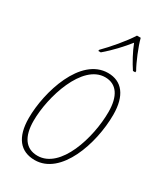

<svg xmlns="http://www.w3.org/2000/svg" viewBox="-193 -846 807 936"><g transform="rotate(30 210.5 -377.5)"><path d="M167 -613 166 -606H180C224 -643 267 -690 297 -728C313 -686 339 -639 361 -606H374L375 -613C355 -647 323 -724 313 -765H292C262 -717 206 -652 167 -613ZM163 10C310 10 385 -209 385 -373C385 -480 340 -537 262 -537C108 -537 36 -301 36 -154C36 -45 82 10 163 10ZM164 -15C98 -15 63 -64 63 -154C63 -289 132 -512 260 -512C325 -512 358 -461 358 -373C358 -228 293 -15 164 -15Z"/></g></svg>

Font: Noto Sans Condensed Thin
Style: Italic
Weight: 100
Width: 3
Italic angle: -12°
Designer: Monotype Design Team
Foundry: Monotype Imaging Inc.
Version: Version 2.013